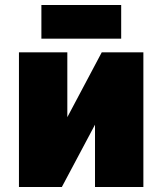

<svg xmlns="http://www.w3.org/2000/svg" viewBox="-20 -750 651 770"><path d="M56 0V-540H250V-280L388 -540H555V0H361V-250L228 0ZM146 -595V-730H466V-595Z"/></svg>

Font: Geist Black
Style: Regular
Weight: 400
Designer: Basement.studio, Andrés Briganti, Mateo Zaragoza
Foundry: Basement.studio, Vercel, Andrés Briganti, Guido Ferreyra, Mateo Zaragoza
Version: Version 1.401